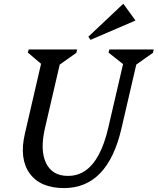

<svg xmlns="http://www.w3.org/2000/svg" viewBox="-20 -942 803 978"><path d="M107 -262 197 -651 221 -590 122 -674 126 -690H373L369 -673L253 -591L293 -651L209 -289Q183 -177 214.5 -111.5Q246 -46 326 -46Q376 -46 415 -73Q454 -100 483 -154Q512 -208 531 -289L615 -651L639 -590L533 -674L537 -690H763L759 -673L643 -591L683 -651L599 -289Q529 16 306 16Q185 16 131 -59Q77 -134 107 -262ZM441 -739 430 -755 607 -922H609L669 -839V-837Z"/></svg>

Font: Platypi Light Light
Style: Italic
Weight: 300
Italic angle: -13°
Version: Version 1.200